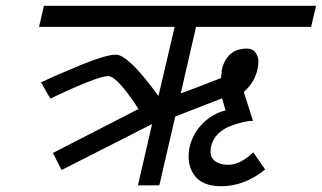

<svg xmlns="http://www.w3.org/2000/svg" viewBox="-20 -633 1113 664"><path d="M770 -63Q810 -63 856 -106L897 -47Q826 11 745 11Q677 11 650 -30Q624 -69 636 -126Q648 -174 683 -208Q719 -242 760 -251L748 -293L586 -230L531 8H457L506 -204L193 -45L163 -104L459 -256Q387 -367 355 -370Q318 -370 154 -292L122 -348Q171 -372 264 -410Q348 -444 381 -444Q424 -444 528 -301L584 -540H115L132 -613H1073L1056 -540H658L605 -310Q624 -316 744 -363Q747 -380 747 -391Q764 -465 834 -465Q858 -465 868 -444Q878 -425 870 -391Q859 -346 823 -315L855 -215Q839 -215 822 -211Q800 -206 779 -198Q754 -189 735 -171Q718 -155 711 -130Q702 -94 721 -78Q739 -63 770 -63Z"/></svg>

Font: Miedinger
Style: Italic
Weight: 400
Italic angle: -13°
Version: Version 001.000